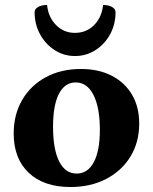

<svg xmlns="http://www.w3.org/2000/svg" viewBox="-20 -739 614 771"><path d="M263 12Q156 12 95.5 -45Q35 -102 35 -203Q35 -279 69 -337.5Q103 -396 164 -429Q225 -462 305 -462Q376 -462 428.5 -435Q481 -408 510 -359Q539 -310 539 -243Q539 -168 504 -110.5Q469 -53 406.5 -20.5Q344 12 263 12ZM288 -42Q332 -42 356.5 -87.5Q381 -133 381 -217Q381 -307 355.5 -357.5Q330 -408 284 -408Q240 -408 216.5 -362Q193 -316 193 -230Q193 -140 217.5 -91Q242 -42 288 -42ZM281 -514Q237 -514 200 -537.5Q163 -561 141 -601Q119 -641 119 -690Q119 -703 133 -711Q147 -719 169 -719Q174 -670 205 -638.5Q236 -607 281 -607Q327 -607 358 -638.5Q389 -670 394 -719Q416 -719 430 -711Q444 -703 444 -690Q444 -641 422 -601Q400 -561 363 -537.5Q326 -514 281 -514Z"/></svg>

Font: Petrona ExtraBold
Style: Regular
Weight: 800
Designer: Ringo R. Seeber
Foundry: Ringo R. Seeber
Version: Version 2.001; ttfautohint (v1.8.3)